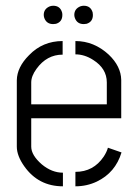

<svg xmlns="http://www.w3.org/2000/svg" viewBox="-20 -655 485 675"><path d="M133.8 -602.5Q133.8 -624 155.3 -632.8Q161.1 -634.8 167 -634.8Q191.4 -634.8 198.2 -611.3Q199.2 -607.4 199.2 -602.5Q199.2 -578.1 176.8 -571.3Q171.9 -570.3 167 -570.3Q143.6 -570.3 135.7 -591.8Q133.8 -597.7 133.8 -602.5ZM241.2 -602.5Q241.2 -624 262.7 -632.8Q268.6 -634.8 274.4 -634.8Q298.8 -634.8 305.7 -611.3Q306.6 -607.4 306.6 -602.5Q306.6 -578.1 284.2 -571.3Q279.3 -570.3 274.4 -570.3Q251 -570.3 243.2 -591.8Q241.2 -597.7 241.2 -602.5ZM39.1 -139.6V-373Q40 -418.9 82 -460.9Q129.9 -510.7 200.2 -510.7V-462.9Q144.5 -462.9 108.4 -413.1Q89.8 -387.7 89.8 -365.2V-288.1H355.5V-365.2Q355.5 -414.1 307.6 -444.3Q277.3 -463.9 245.1 -463.9V-510.7Q310.5 -510.7 362.3 -462.9Q405.3 -421.9 406.2 -374V-239.3H89.8V-139.6Q89.8 -109.4 127 -77.1Q162.1 -47.9 201.2 -47.9V0Q115.2 0 65.4 -70.3Q39.1 -107.4 39.1 -139.6ZM245.1 0V-50.8Q308.6 -50.8 344.7 -104.5Q355.5 -121.1 359.4 -135.7L407.2 -119.1Q385.7 -47.9 320.3 -16.6Q285.2 0 245.1 0Z"/></svg>

Font: Post No Bills Colombo
Style: Regular
Weight: 500
Designer: Kosala Senevirathne, Siva Puranthara, Lasantha Premarathna, Tharique Azeez
Foundry: Mooniak
Version: Version 1.220 ; ttfautohint (v1.5)